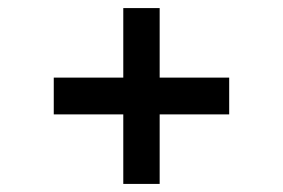

<svg xmlns="http://www.w3.org/2000/svg" viewBox="-20 -595 700 475"><path d="M547 -312H113V-403H547ZM375 -140H285V-575H375Z"/></svg>

Font: Wix Madefor Display SemiBold
Style: Regular
Weight: 600
Designer: Dalton Maag Ltd
Foundry: Dalton Maag Ltd
Version: Version 3.100